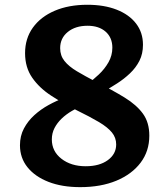

<svg xmlns="http://www.w3.org/2000/svg" viewBox="-20 -769 697 802"><path d="M380.5 -427.5Q450.7 -392.2 500.6 -361.5Q550.5 -330.8 577.1 -294.1Q603.7 -257.4 603.7 -202.4Q603.7 -137.6 567.3 -89.4Q530.9 -41.2 466.1 -14.2Q401.3 12.7 314.9 12.7Q239 12.7 182.6 -9.3Q126.2 -31.3 94.8 -70.4Q63.4 -109.5 63.4 -162.2Q63.4 -201.1 79.9 -232.3Q96.4 -263.4 123.3 -287.9Q150.2 -312.3 182.9 -330.3Q215.7 -348.3 248.8 -360.4L332.1 -331.4Q305.7 -320.4 281.1 -306.1Q256.5 -291.8 237.6 -273.7Q218.8 -255.6 207.6 -234Q196.5 -212.3 196.5 -186.7Q196.5 -137 236.7 -105.8Q276.9 -74.6 338.1 -74.6Q395.5 -74.6 430.4 -100.1Q465.3 -125.6 465.3 -165.7Q465.3 -193.5 447.8 -215.3Q430.2 -237.1 393.6 -259Q356.9 -280.8 299.3 -309Q242.9 -337.4 193.6 -369.5Q144.4 -401.5 114.6 -444.4Q84.7 -487.3 84.7 -547Q84.7 -608.1 117.2 -653.5Q149.8 -698.9 208.4 -724Q267 -749.1 344.7 -749.1Q415.2 -749.1 467.4 -728.6Q519.6 -708.1 548.4 -670.6Q577.2 -633.1 577.2 -582Q577.2 -544.3 562.5 -515.3Q547.8 -486.2 523 -462.7Q498.3 -439.2 469.2 -420.6Q440 -401.9 411.3 -385.6L343.2 -416.3Q368 -434.7 392.6 -457.7Q417.2 -480.7 433.3 -509.1Q449.3 -537.5 449.3 -569.9Q449.3 -611.7 421.3 -636.6Q393.2 -661.4 345.7 -661.4Q294.9 -661.4 263.1 -635.5Q231.3 -609.6 231.3 -567.9Q231.3 -536.7 249.4 -514.1Q267.6 -491.4 301.1 -471.4Q334.7 -451.4 380.5 -427.5Z"/></svg>

Font: Hahmlet
Style: Regular
Weight: 400
Designer: Minjoo Ham & Mark Frömberg
Foundry: hypertype
Version: Version 1.002